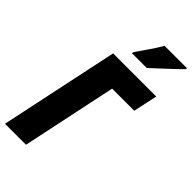

<svg xmlns="http://www.w3.org/2000/svg" viewBox="-295 -1018 1086 1086"><g transform="rotate(45 248.0 -475.0)"><path d="M-5 0 146 -714H491L460 -569H283L163 0ZM220 -790H339Q352 -802 385 -832.5Q418 -863 451.5 -894.5Q485 -926 500 -942L501 -950H322Q299 -911 273.5 -874.5Q248 -838 223 -801Z"/></g></svg>

Font: Noto Sans Display Condensed Black
Style: Italic
Weight: 900
Width: 3
Italic angle: -192°
Designer: Monotype Design Team
Foundry: Monotype Imaging Inc.
Version: Version 1.900